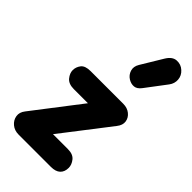

<svg xmlns="http://www.w3.org/2000/svg" viewBox="-279 -1005 1084 1084"><g transform="rotate(45 263.0 -463.5)"><path d="M108.5 0Q75.5 0 53 -18.8Q30.5 -37.5 26 -65Q21.5 -92.5 42 -118.5L260 -402H147.5Q105.5 -402 86.2 -425.5Q67 -449 67 -473.5Q67 -498.5 83.2 -519.8Q99.5 -541 142.5 -541H403.5Q435.5 -541 457.5 -523.5Q479.5 -506 483.5 -479.8Q487.5 -453.5 466 -426.5L244 -139H363.5Q404.5 -139 423 -115.5Q441.5 -92 441.5 -67.5Q441.5 -35.5 422.8 -17.8Q404 0 366 0ZM333.5 -664Q310.5 -678 302.2 -704.2Q294 -730.5 310.5 -758L387.5 -885.5Q411.5 -925.5 444.2 -927.2Q477 -929 500 -907.5Q523.5 -886.5 525.8 -856.5Q528 -826.5 509.5 -802L417 -679.5Q398.5 -655 376.8 -653Q355 -651 333.5 -664Z"/></g></svg>

Font: Edu SA Hand
Style: Regular
Weight: 400
Designer: Tina and Corey Anderson, Eben Sorkin, Mirko Velimirovic
Foundry: Google for Education
Version: Version 2.000